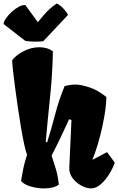

<svg xmlns="http://www.w3.org/2000/svg" viewBox="-64 -1055 669 1085"><path d="M184.6 9.8Q148.4 9.8 110.8 -0.7Q73.2 -11.2 54.7 -32.2Q61.5 -71.8 66.7 -97.2Q71.8 -122.6 77.1 -141.4Q82.5 -160.2 88.9 -179.7Q88.9 -180.2 89.1 -180.2Q89.4 -180.2 89.4 -180.7Q82.5 -194.8 73.5 -235.8Q64.5 -276.9 54.9 -333Q45.4 -389.2 36.6 -450Q27.8 -510.7 20.5 -566.2Q13.2 -621.6 9 -660.9Q4.9 -700.2 4.9 -711.9Q4.9 -713.4 5.1 -714.4Q5.4 -715.3 5.4 -715.8Q27.8 -744.6 70.8 -766.4Q113.8 -788.1 157.7 -788.1Q179.2 -788.1 198.7 -782.7Q218.3 -777.3 234.9 -764.6Q232.9 -641.1 219.5 -512.5Q206.1 -383.8 194.3 -252.9L200.7 -251.5L202.6 -251Q227.5 -331.1 248.3 -411.1Q269 -491.2 301.3 -568.8Q309.1 -570.8 326.4 -574Q343.8 -577.1 364.7 -577.1Q392.1 -577.1 439.9 -561.8Q487.8 -546.4 537.1 -506.8Q537.1 -475.6 531 -431.9Q524.9 -388.2 514.2 -338.9Q503.4 -289.6 489 -241Q474.6 -192.4 458 -151.9L541 -195.3L584.5 -136.2Q574.2 -105 553.2 -71Q532.2 -37.1 505.4 -13.7Q478.5 9.8 450.2 9.8Q427.2 9.8 401.4 -3.2Q375.5 -16.1 357.4 -35.2Q325.7 -68.4 327.6 -107.9L339.8 -377L326.7 -381.3Q302.7 -329.1 279.1 -279.3Q255.4 -229.5 227.5 -175.8Q239.7 -140.1 251.5 -100.6Q263.2 -61 268.6 -11.7Q252.4 0 230.5 4.9Q208.5 9.8 184.6 9.8ZM180.7 -822.3Q168.9 -820.3 149.7 -819.8Q130.4 -819.3 110.8 -820.6Q91.3 -821.8 78.6 -824.2L-43.9 -919.4Q-43 -932.6 -30.3 -951.2Q-17.6 -969.7 1.7 -987.5Q21 -1005.4 41.7 -1016.6Q62.5 -1027.8 79.1 -1026.4L149.9 -929.7Q170.4 -955.1 185.5 -972.4Q200.7 -989.7 216.8 -1004.4Q232.9 -1019 256.3 -1035.2Q274.9 -1027.3 293.5 -1007.6Q312 -987.8 320.3 -970.7Z"/></svg>

Font: Fruktur
Style: Regular
Weight: 400
Designer: Viktoriya Grabowska, Eben Sorkin
Foundry: Viktoriya Grabowska
Version: Version 1.008; ttfautohint (v1.8.4.7-5d5b)